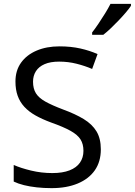

<svg xmlns="http://www.w3.org/2000/svg" viewBox="-20 -964 698 994"><path d="M502 -191Q502 -127 471 -82.5Q440 -38 382.5 -14Q325 10 247 10Q207 10 170.5 6Q134 2 104 -5.5Q74 -13 51 -24V-110Q87 -94 140.5 -81Q194 -68 251 -68Q304 -68 340 -82Q376 -96 394 -122Q412 -148 412 -183Q412 -218 397 -242Q382 -266 345.5 -286.5Q309 -307 244 -330Q198 -347 163.5 -366.5Q129 -386 106 -411Q83 -436 71.5 -468Q60 -500 60 -542Q60 -599 89 -639.5Q118 -680 169.5 -702Q221 -724 288 -724Q347 -724 396 -713Q445 -702 485 -684L457 -607Q420 -623 376.5 -634Q333 -645 286 -645Q241 -645 211 -632Q181 -619 166 -595.5Q151 -572 151 -541Q151 -505 166 -481Q181 -457 215 -438Q249 -419 307 -397Q370 -374 413.5 -347.5Q457 -321 479.5 -284Q502 -247 502 -191ZM658 -944V-934Q649 -920 632 -900Q615 -880 594.5 -858.5Q574 -837 553.5 -817.5Q533 -798 515 -784H457V-796Q472 -815 489.5 -841Q507 -867 524 -894.5Q541 -922 552 -944Z"/></svg>

Font: Noto Sans Georgian
Style: Regular
Weight: 400
Designer: Monotype Design Team, Akaki Razmadze
Foundry: Google LLC
Version: Version 2.002